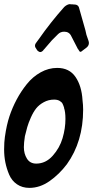

<svg xmlns="http://www.w3.org/2000/svg" viewBox="-32 -908 452 933"><path d="M182 -668 178 -664H179Q171 -655 163 -655Q159 -655 151 -661L146 -668Q138 -678 138 -686Q138 -692 142 -698L156 -717Q214 -800 280 -874Q294 -887 308 -888L312 -887H320Q323 -886 333 -886Q350 -884 353 -867Q358 -849 368 -814Q378 -779 383 -761Q384 -756 388 -739L398 -710Q400 -704 400 -699Q400 -687 390 -678L369 -662Q363 -656 358 -656Q355 -656 347 -670V-669L314 -733Q304 -754 280 -754Q262 -754 250 -742L220 -712Q183 -670 182 -668ZM369 -421Q372 -398 372 -375Q372 -220 293 -110Q256 -61 209 -28Q162 5 111 5Q76 5 50.5 -12.5Q25 -30 12.5 -59.5Q0 -89 -6 -119Q-12 -149 -12 -182Q-12 -217 -8 -245V-244Q0 -301 14 -343Q28 -385 49 -424.5Q70 -464 98.5 -499.5Q127 -535 165.5 -556.5Q204 -578 246 -578Q305 -578 335 -534Q365 -490 369 -421ZM144 -113Q190 -113 224 -151Q258 -189 272 -236.5Q286 -284 286 -330Q286 -365 279 -384L280 -383Q276 -396 272 -404Q268 -412 257.5 -418Q247 -424 231 -424Q204 -424 181 -411.5Q158 -399 144 -381.5Q130 -364 118 -337Q106 -310 100.5 -290.5Q95 -271 89 -246Q84 -214 84 -193Q84 -161 99 -137Q114 -113 144 -113Z"/></svg>

Font: Bangerz Fix
Style: Regular
Weight: 400
Designer: vernon adams
Foundry: Vernon Adams
Version: Version 2.10;December 28, 2023;FontCreator 13.0.0.2683 64-bi